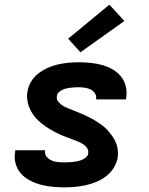

<svg xmlns="http://www.w3.org/2000/svg" viewBox="-20 -795 640 823"><path d="M256 8Q230 8 204 5.5Q178 3 154 -3.5Q130 -10 108 -21.5Q86 -33 70 -51Q54 -69 47 -93.5Q40 -118 45 -144Q45 -146 45 -148Q45 -150 46 -151H174Q174 -151 174 -150.5Q174 -150 173 -149Q171 -135 179.5 -124Q188 -113 200.5 -107.5Q213 -102 227.5 -100.5Q242 -99 256 -99Q265 -99 274.5 -99.5Q284 -100 293.5 -101Q303 -102 312.5 -104Q322 -106 331.5 -110Q341 -114 349 -121Q357 -128 358 -137Q360 -151 352.5 -161.5Q345 -172 334 -178.5Q323 -185 311.5 -189.5Q300 -194 288 -198.5Q276 -203 264 -207.5Q252 -212 240.5 -217Q229 -222 217.5 -228Q206 -234 195 -240.5Q184 -247 174 -254Q164 -261 154.5 -269Q145 -277 136.5 -286Q128 -295 121 -305.5Q114 -316 108.5 -327.5Q103 -339 100 -351Q97 -363 96 -376.5Q95 -390 98 -403Q101 -425 113.5 -445.5Q126 -466 145 -480.5Q164 -495 185.5 -504.5Q207 -514 229 -519Q251 -524 273.5 -526Q296 -528 318 -528Q343 -528 368 -525.5Q393 -523 417 -516.5Q441 -510 462 -498Q483 -486 498 -468Q513 -450 519 -425.5Q525 -401 521 -376Q521 -374 520.5 -372Q520 -370 520 -369H392Q392 -369 392 -369.5Q392 -370 392 -371Q394 -384 387 -395Q380 -406 368.5 -411.5Q357 -417 344 -419Q331 -421 318 -421Q309 -421 300 -420.5Q291 -420 282.5 -419Q274 -418 265 -416Q256 -414 247.5 -410Q239 -406 232 -399.5Q225 -393 224 -384Q221 -370 229 -360Q237 -350 247.5 -343Q258 -336 270 -331.5Q282 -327 294 -322Q306 -317 317.5 -312.5Q329 -308 340.5 -302.5Q352 -297 363.5 -291.5Q375 -286 385.5 -279.5Q396 -273 406.5 -266Q417 -259 426.5 -251Q436 -243 444 -233.5Q452 -224 459.5 -214Q467 -204 472.5 -193Q478 -182 481.5 -169.5Q485 -157 485.5 -144Q486 -131 484 -117Q480 -95 466.5 -74Q453 -53 433.5 -38.5Q414 -24 392 -15Q370 -6 347 -1Q324 4 301.5 6Q279 8 256 8ZM325 -571 272 -629 449 -775 513 -705Z"/></svg>

Font: Iosevka SS04 XBd Ex
Style: Italic
Weight: 800
Width: 7
Italic angle: -9°
Monospace: yes
Designer: Belleve Invis
Foundry: Belleve Invis
Version: Version 19.0.0; ttfautohint (v1.8.4)